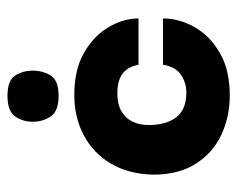

<svg xmlns="http://www.w3.org/2000/svg" viewBox="-82 -558 649 526"><g transform="rotate(-90 243.0 -294.5)"><path d="M245 10Q187 10 137.5 -13Q88 -36 58 -83Q28 -130 28 -200Q30 -269 59 -317Q88 -365 137 -390.5Q186 -416 246 -416Q316 -416 362.5 -389Q409 -362 432.5 -321.5Q456 -281 456 -240H329Q324 -269 305 -283.5Q286 -298 251 -298Q221 -298 202 -287Q183 -276 173.5 -257Q164 -238 164 -212Q164 -165 185 -137Q206 -109 253 -109Q280 -109 302 -124Q324 -139 329 -173H456Q456 -129 432.5 -87Q409 -45 362 -17.5Q315 10 245 10ZM244 -459Q202 -459 187.5 -480.5Q173 -502 173 -530Q173 -557 187.5 -578Q202 -599 244 -599Q286 -599 299.5 -578Q313 -557 313 -530Q313 -502 299.5 -480.5Q286 -459 244 -459Z"/></g></svg>

Font: Darker Grotesque Light Black
Style: Regular
Weight: 900
Version: Version 1.000;gftools[0.9.28]